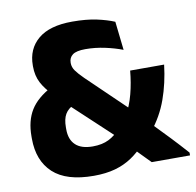

<svg xmlns="http://www.w3.org/2000/svg" viewBox="-76 -731 840 823"><g transform="rotate(-10 344.0 -319.5)"><path d="M521.7 -0.3Q512.3 -9.7 498.5 -23.9Q484.7 -38 469.7 -53.3Q454.6 -68.7 441.3 -82.3Q428 -95.9 419.9 -104.3L398.4 -129.3L184 -329.4L158.4 -355.9Q124 -389.9 107.8 -421.1Q91.6 -452.3 91.6 -492.7V-496.8Q91.6 -568.7 141.7 -610.7Q191.8 -652.7 290.5 -652.7Q351.4 -652.7 396 -643.1Q440.6 -633.4 472.5 -619.9L486.5 -495.2Q452.2 -508.5 410 -517.6Q367.7 -526.7 325.4 -526.7Q286 -526.7 269.7 -514.4Q253.4 -502.1 253.4 -480.3V-478.5Q253.4 -460.8 264.9 -444.7Q276.4 -428.6 299.4 -406.1L484.9 -227.5L521.5 -189Q539.3 -171 555.9 -153.7Q572.5 -136.5 588.7 -119.6Q604.9 -102.8 621.3 -85.7Q637.7 -68.5 654.2 -50.4Q670.8 -32.4 688.4 -12.5V-0.3ZM267.7 14.4Q148.6 14.4 90.9 -39Q33.2 -92.5 33.2 -188.4V-198.8Q33.2 -266 61.5 -312Q89.8 -357.9 154.1 -391.7L237.1 -301.8Q209.7 -288.9 197.5 -268Q185.2 -247.1 185.2 -211V-202.2Q185.2 -157.8 210.2 -134.2Q235.2 -110.5 285 -110.5Q326.1 -110.5 355 -125Q383.9 -139.5 404.6 -164.5L446.2 -213.8Q469.2 -255 481.5 -302.6Q493.9 -350.3 498.7 -402.9H646.6Q637.2 -323 612.8 -254.8Q588.4 -186.5 541.7 -128.8L492.7 -81.7Q466 -51.6 433.9 -30.1Q401.8 -8.5 361.2 3Q320.7 14.4 267.7 14.4Z"/></g></svg>

Font: Anek Tamil Medium
Style: Regular
Weight: 500
Designer: Aadarsh Rajan (Tamil), Yesha Goshar (Latin)
Foundry: Ek Type
Version: Version 1.003